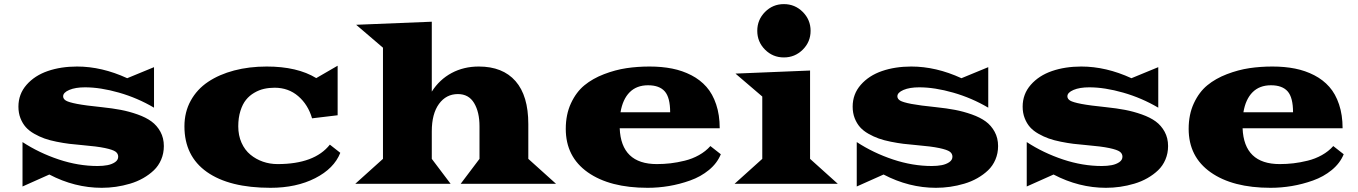

<svg xmlns="http://www.w3.org/2000/svg" viewBox="-20 -877 6477 916"><path d="M87.4 12.7V-199.2Q166.5 -147.5 260.3 -116.2Q354 -85 445.3 -85Q471.7 -85 492.9 -89.1Q514.2 -93.3 529.1 -103.5Q543.9 -113.8 543.9 -129.4Q543.9 -144 531.5 -153.3Q519 -162.6 481 -170.7Q442.9 -178.7 373 -184.6Q337.9 -187.5 310.3 -190.9Q282.7 -194.3 249.8 -200.9Q216.8 -207.5 192.1 -216.3Q167.5 -225.1 143.1 -239Q118.7 -252.9 103 -270.5Q87.4 -288.1 77.6 -313Q67.9 -337.9 67.9 -368.2Q67.9 -428.2 106.7 -472.4Q145.5 -516.6 208 -538.1Q270.5 -559.6 347.7 -559.6Q465.8 -559.6 586.9 -503.9L714.8 -556.6V-363.3Q636.2 -409.7 547.6 -435.1Q459 -460.4 385.7 -460.4Q339.8 -460.4 310.5 -448Q281.2 -435.5 281.2 -417.5Q281.2 -405.3 294.2 -397.2Q307.1 -389.2 347.7 -381.3Q388.2 -373.5 465.8 -365.7Q516.6 -360.4 556.4 -352.8Q596.2 -345.2 636.2 -331.1Q676.3 -316.9 702.6 -297.6Q729 -278.3 745.4 -248.3Q761.7 -218.3 761.7 -180.2Q761.7 -145.5 749 -115.7Q736.3 -85.9 714.1 -64.7Q691.9 -43.5 663.1 -27.1Q634.3 -10.7 600.6 -0.7Q566.9 9.3 533 14.2Q499 19 465.3 19Q336.4 19 215.3 -44.4Z M859.9 -274.4Q859.9 -342.3 889.9 -396.7Q919.9 -451.2 972.9 -486.6Q1025.9 -522 1097.2 -540.8Q1168.5 -559.6 1252.4 -559.6Q1398.4 -559.6 1488.8 -504.4L1590.8 -563.5V-327.1L1468.8 -312.5Q1449.7 -377.9 1402.8 -418.2Q1356 -458.5 1290 -458.5Q1263.7 -458.5 1239.7 -453.1Q1215.8 -447.8 1192.9 -434.3Q1169.9 -420.9 1153.6 -400.6Q1137.2 -380.4 1127 -347.9Q1116.7 -315.4 1116.7 -274.4Q1116.7 -231 1132.3 -196Q1147.9 -161.1 1174.6 -139.2Q1201.2 -117.2 1234.4 -105.7Q1267.6 -94.2 1304.2 -94.2Q1480.5 -94.2 1553.7 -187L1603.5 -147.9Q1573.7 -72.8 1483.6 -26.9Q1393.6 19 1270.5 19Q1074.2 19 967 -56.6Q859.9 -132.3 859.9 -274.4Z M1674.8 0 1807.1 -119.1V-649.4L1679.2 -758.8L2040 -773.4V-439.9Q2076.7 -497.6 2134.5 -528.6Q2192.4 -559.6 2264.2 -559.6Q2378.4 -559.6 2439.5 -490Q2500.5 -420.4 2500.5 -285.2V-119.1L2632.8 0H2177.7L2267.6 -119.1V-274.9Q2267.6 -342.3 2241.9 -385.3Q2216.3 -428.2 2164.6 -428.2Q2108.4 -428.2 2074.2 -381.1Q2040 -334 2040 -250.5V-119.1L2129.9 0Z M2679.2 -262.2Q2679.2 -331.1 2704.1 -384.5Q2729 -438 2768.3 -470.2Q2807.6 -502.4 2861.8 -523.2Q2916 -543.9 2968.8 -551.8Q3021.5 -559.6 3079.1 -559.6Q3137.7 -559.6 3186.8 -549.8Q3235.8 -540 3278.3 -518.1Q3320.8 -496.1 3350.3 -462.6Q3379.9 -429.2 3396.7 -378.9Q3413.6 -328.6 3413.6 -265.1H2936.5Q2943.4 -94.2 3113.8 -94.2Q3147 -94.2 3179 -97.9Q3210.9 -101.6 3246.8 -110.4Q3282.7 -119.1 3314.7 -137Q3346.7 -154.8 3369.1 -180.2L3418.9 -141.1Q3401.4 -98.1 3362.1 -65.9Q3322.8 -33.7 3272.5 -15.9Q3222.2 2 3171.4 10.5Q3120.6 19 3069.8 19Q2889.2 19 2784.2 -54.9Q2679.2 -128.9 2679.2 -262.2ZM2940.4 -341.3H3177.2Q3177.2 -411.6 3151.6 -440.9Q3126 -470.2 3071.8 -470.2Q3017.1 -470.2 2983.9 -436.8Q2950.7 -403.3 2940.4 -341.3Z M3809.8 -640.1Q3772.5 -603 3719.7 -603Q3667 -603 3629.9 -640.1Q3592.8 -677.2 3592.8 -730Q3592.8 -782.7 3629.9 -820.1Q3667 -857.4 3719.7 -857.4Q3772.5 -857.4 3809.8 -820.1Q3847.2 -782.7 3847.2 -730Q3847.2 -677.2 3809.8 -640.1ZM3484.4 0 3616.7 -119.1V-416.5L3488.8 -525.9L3844.7 -540.5V-119.1L3977.1 0Z M4067.4 12.7V-199.2Q4146.5 -147.5 4240.2 -116.2Q4334 -85 4425.3 -85Q4451.7 -85 4472.9 -89.1Q4494.1 -93.3 4509 -103.5Q4523.9 -113.8 4523.9 -129.4Q4523.9 -144 4511.5 -153.3Q4499 -162.6 4460.9 -170.7Q4422.9 -178.7 4353 -184.6Q4317.9 -187.5 4290.3 -190.9Q4262.7 -194.3 4229.7 -200.9Q4196.8 -207.5 4172.1 -216.3Q4147.5 -225.1 4123 -239Q4098.6 -252.9 4083 -270.5Q4067.4 -288.1 4057.6 -313Q4047.9 -337.9 4047.9 -368.2Q4047.9 -428.2 4086.7 -472.4Q4125.5 -516.6 4188 -538.1Q4250.5 -559.6 4327.6 -559.6Q4445.8 -559.6 4566.9 -503.9L4694.8 -556.6V-363.3Q4616.2 -409.7 4527.6 -435.1Q4439 -460.4 4365.7 -460.4Q4319.8 -460.4 4290.5 -448Q4261.2 -435.5 4261.2 -417.5Q4261.2 -405.3 4274.2 -397.2Q4287.1 -389.2 4327.6 -381.3Q4368.2 -373.5 4445.8 -365.7Q4496.6 -360.4 4536.4 -352.8Q4576.2 -345.2 4616.2 -331.1Q4656.2 -316.9 4682.6 -297.6Q4709 -278.3 4725.3 -248.3Q4741.7 -218.3 4741.7 -180.2Q4741.7 -145.5 4729 -115.7Q4716.3 -85.9 4694.1 -64.7Q4671.9 -43.5 4643.1 -27.1Q4614.3 -10.7 4580.6 -0.7Q4546.9 9.3 4512.9 14.2Q4479 19 4445.3 19Q4316.4 19 4195.3 -44.4Z M4878.4 12.7V-199.2Q4957.5 -147.5 5051.3 -116.2Q5145 -85 5236.3 -85Q5262.7 -85 5283.9 -89.1Q5305.2 -93.3 5320.1 -103.5Q5335 -113.8 5335 -129.4Q5335 -144 5322.5 -153.3Q5310.1 -162.6 5272 -170.7Q5233.9 -178.7 5164.1 -184.6Q5128.9 -187.5 5101.3 -190.9Q5073.7 -194.3 5040.8 -200.9Q5007.8 -207.5 4983.2 -216.3Q4958.5 -225.1 4934.1 -239Q4909.7 -252.9 4894 -270.5Q4878.4 -288.1 4868.7 -313Q4858.9 -337.9 4858.9 -368.2Q4858.9 -428.2 4897.7 -472.4Q4936.5 -516.6 4999 -538.1Q5061.5 -559.6 5138.7 -559.6Q5256.8 -559.6 5377.9 -503.9L5505.9 -556.6V-363.3Q5427.2 -409.7 5338.6 -435.1Q5250 -460.4 5176.8 -460.4Q5130.9 -460.4 5101.6 -448Q5072.3 -435.5 5072.3 -417.5Q5072.3 -405.3 5085.2 -397.2Q5098.1 -389.2 5138.7 -381.3Q5179.2 -373.5 5256.8 -365.7Q5307.6 -360.4 5347.4 -352.8Q5387.2 -345.2 5427.2 -331.1Q5467.3 -316.9 5493.7 -297.6Q5520 -278.3 5536.4 -248.3Q5552.7 -218.3 5552.7 -180.2Q5552.7 -145.5 5540 -115.7Q5527.3 -85.9 5505.1 -64.7Q5482.9 -43.5 5454.1 -27.1Q5425.3 -10.7 5391.6 -0.7Q5357.9 9.3 5324 14.2Q5290 19 5256.3 19Q5127.4 19 5006.3 -44.4Z M5650.9 -262.2Q5650.9 -331.1 5675.8 -384.5Q5700.7 -438 5740 -470.2Q5779.3 -502.4 5833.5 -523.2Q5887.7 -543.9 5940.4 -551.8Q5993.2 -559.6 6050.8 -559.6Q6109.4 -559.6 6158.4 -549.8Q6207.5 -540 6250 -518.1Q6292.5 -496.1 6322 -462.6Q6351.6 -429.2 6368.4 -378.9Q6385.3 -328.6 6385.3 -265.1H5908.2Q5915 -94.2 6085.4 -94.2Q6118.7 -94.2 6150.6 -97.9Q6182.6 -101.6 6218.5 -110.4Q6254.4 -119.1 6286.4 -137Q6318.4 -154.8 6340.8 -180.2L6390.6 -141.1Q6373 -98.1 6333.7 -65.9Q6294.4 -33.7 6244.1 -15.9Q6193.8 2 6143.1 10.5Q6092.3 19 6041.5 19Q5860.8 19 5755.9 -54.9Q5650.9 -128.9 5650.9 -262.2ZM5912.1 -341.3H6148.9Q6148.9 -411.6 6123.3 -440.9Q6097.7 -470.2 6043.5 -470.2Q5988.8 -470.2 5955.6 -436.8Q5922.4 -403.3 5912.1 -341.3Z"/></svg>

Font: Goblin
Style: Regular
Weight: 400
Designer: Riccardo De Franceschi
Foundry: Sorkin Type Co.
Version: Version 1.001